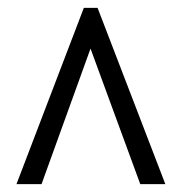

<svg xmlns="http://www.w3.org/2000/svg" viewBox="-20 -734 465 490"><path d="M22 -264 194 -714H229L402 -264H338L211 -610L86 -264Z"/></svg>

Font: Noto Serif Armenian ExtraCondensed
Style: Bold
Weight: 700
Width: 2
Designer: Monotype Design Team
Foundry: Monotype Imaging Inc.
Version: Version 2.008; ttfautohint (v1.8.4.7-5d5b)